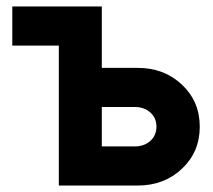

<svg xmlns="http://www.w3.org/2000/svg" viewBox="-20 -574 660 594"><path d="M162 0V-433H18V-554H295V-364H406Q488 -364 543 -312Q598 -260 598 -182Q598 -104 543 -52Q488 0 406 0ZM295 -121H397Q426 -121 445 -138Q464 -155 464 -182Q464 -209 445 -226Q426 -243 397 -243H295Z"/></svg>

Font: Involve
Style: Bold
Weight: 700
Designer: Stefan Peev
Foundry: Context Ltd.
Version: Version 1.001